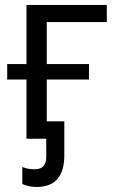

<svg xmlns="http://www.w3.org/2000/svg" viewBox="-20 -555 468 768"><path d="M407.2 -466.8H167V-298.8H335.9V-236.8H167V-69.8H237.3V65.9Q237.3 192.9 126 192.9Q98.6 192.9 69.3 181.2V112.8Q89.4 122.1 119.1 122.1Q165 122.1 165 73.2V0H85.9V-236.8H8.8V-298.8H85.9V-535.2H407.2Z"/></svg>

Font: OpenSans-Regular
Style: Regular
Weight: 400
Foundry: Ascender Corporation
Version: Version 1.10